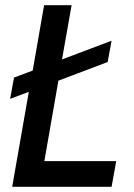

<svg xmlns="http://www.w3.org/2000/svg" viewBox="-20 -720 515 740"><path d="M428 -99 410 0H27L91 -366L19 -339L34 -421L106 -448L150 -700H256L219 -491L410 -563L395 -481L205 -409L151 -99Z"/></svg>

Font: Cabin Medium
Style: Italic
Weight: 500
Italic angle: -7°
Designer: Pablo Impallari
Foundry: Pablo Impallari. http://www.impallari.com Igino Marini. http://www.ikern.com
Version: Version 2.200